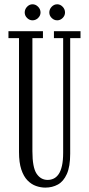

<svg xmlns="http://www.w3.org/2000/svg" viewBox="-20 -842 405 874"><path d="M186.5 12Q165 12 143.8 4.5Q122.5 -3 105 -21Q87.5 -39 77 -70.5Q66.5 -102 66.5 -150V-668.5H18.5V-700H175.5V-668.5H127.5V-153.5Q127.5 -80 146.5 -51.5Q165.5 -23 197 -23Q211.5 -23 224.2 -29Q237 -35 246.8 -49Q256.5 -63 262 -87Q267.5 -111 267.5 -147.5V-668.5H225.5V-700H346.5V-668.5H299.5V-142Q299.5 -83.5 284.2 -49.8Q269 -16 243.5 -2Q218 12 186.5 12ZM240.5 -749.5Q226 -749.5 215.2 -760.2Q204.5 -771 204.5 -785Q204.5 -800 215.2 -811.2Q226 -822.5 240.5 -822.5Q254.5 -822.5 265.2 -811.2Q276 -800 276 -785Q276 -771 265.2 -760.2Q254.5 -749.5 240.5 -749.5ZM128 -749.5Q114 -749.5 103.2 -760.2Q92.5 -771 92.5 -785Q92.5 -800 103.2 -811.2Q114 -822.5 128 -822.5Q142.5 -822.5 153.5 -811.2Q164.5 -800 164.5 -785Q164.5 -771 153.5 -760.2Q142.5 -749.5 128 -749.5Z"/></svg>

Font: Imbue Light
Style: Regular
Weight: 300
Designer: Tyler Finck
Foundry: Etcetera Type Company
Version: Version 1.102